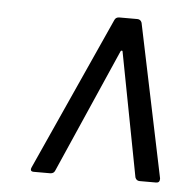

<svg xmlns="http://www.w3.org/2000/svg" viewBox="-38 -738 460 468"><g transform="rotate(5 192.0 -503.5)"><path d="M55 -318 224 -692Q227 -700 236 -700H280Q288 -700 291 -692L369 -318V-316Q369 -307 360 -307H320Q312 -307 309 -315L251 -618Q251 -620 249 -620Q247 -620 246 -618L113 -315Q110 -307 101 -307H61Q50 -307 55 -318Z"/></g></svg>

Font: Barlow Condensed
Style: Italic
Weight: 400
Width: 3
Italic angle: -7°
Designer: Jeremy Tribby
Foundry: Tribby Type
Version: Version 1.408